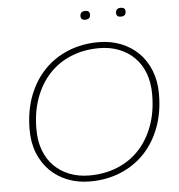

<svg xmlns="http://www.w3.org/2000/svg" viewBox="-57 -893 894 957"><g transform="rotate(-5 390.0 -414.5)"><path d="M355 10Q295 10 244 -10Q193 -30 156 -66.5Q119 -103 98 -155Q77 -207 77 -272Q77 -366 105.5 -441Q134 -516 184.5 -568.5Q235 -621 304.5 -649.5Q374 -678 457 -678Q517 -678 568 -658Q619 -638 656 -601.5Q693 -565 714 -512.5Q735 -460 735 -396Q735 -302 706.5 -227Q678 -152 627.5 -99.5Q577 -47 507.5 -18.5Q438 10 355 10ZM355 -20Q430 -20 493.5 -45.5Q557 -71 603 -119.5Q649 -168 675 -238Q701 -308 701 -396Q701 -455 683.5 -501.5Q666 -548 633.5 -580.5Q601 -613 556 -630.5Q511 -648 457 -648Q382 -648 318.5 -622.5Q255 -597 209 -548.5Q163 -500 137 -430Q111 -360 111 -272Q111 -213 128.5 -166.5Q146 -120 178.5 -87.5Q211 -55 256 -37.5Q301 -20 355 -20ZM401 -795Q379 -795 379 -815Q379 -839 405 -839Q427 -839 427 -819Q427 -795 401 -795ZM579 -795Q557 -795 557 -815Q557 -839 583 -839Q605 -839 605 -819Q605 -795 579 -795Z"/></g></svg>

Font: Celebes Thin
Style: Italic
Weight: 250
Italic angle: -10°
Designer: Anugrah Pasau
Foundry: Lafontype
Version: Version 1.000; ttfautohint (v1.8.4)